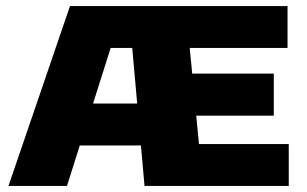

<svg xmlns="http://www.w3.org/2000/svg" viewBox="-20 -615 1016 635"><path d="M8 0 211.5 -595H496.5V-456.5H346L201.5 0ZM192 -134 236.5 -272.5H491.5V-134ZM458 0 405 -595H931V-456.5H607.5L638 -138.5H935V0ZM520.5 -232.5V-371.5H885.5V-232.5Z"/></svg>

Font: Encode Sans SC SemiExpanded ExtraBold
Style: Regular
Weight: 800
Width: 6
Designer: Multiple Designers
Foundry: Impallari Type
Version: Version 3.002